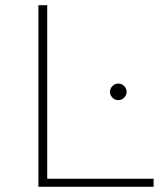

<svg xmlns="http://www.w3.org/2000/svg" viewBox="-20 -720 622 740"><path d="M128 -700H162V-31H572V0H128ZM404 -366Q404 -379 413.5 -388.5Q423 -398 436 -398Q449 -398 458.5 -388.5Q468 -379 468 -366Q468 -353 458.5 -343.5Q449 -334 436 -334Q423 -334 413.5 -343.5Q404 -353 404 -366Z"/></svg>

Font: Montserrat Alternates ExLight
Style: Regular
Weight: 275
Designer: Julieta Ulanovsky
Foundry: Julieta Ulanovsky
Version: Version 7.200